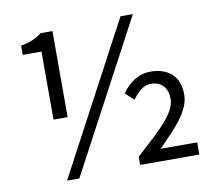

<svg xmlns="http://www.w3.org/2000/svg" viewBox="-76 -756 960 856"><g transform="rotate(-10 404.0 -328.0)"><path d="M147.9 -574.2H63V-616.2Q96.2 -622.1 117.7 -631.6Q139.2 -641.1 159.2 -655.8H211.9V-266.1H147.9ZM160.2 12.2 522 -668H578.1L215.8 12.2ZM493.2 -37.1Q538.1 -78.1 573 -110.6Q607.9 -143.1 630.9 -169.9Q653.8 -196.8 666 -220.5Q678.2 -244.1 678.2 -266.1Q678.2 -304.2 658.2 -326.2Q638.2 -348.1 603 -348.1Q578.1 -348.1 557.1 -331.5Q536.1 -314.9 519 -291L481 -326.2Q503.9 -359.9 537.4 -380.9Q570.8 -401.9 610.8 -401.9Q669.9 -401.9 705.6 -369.9Q741.2 -337.9 741.2 -275.9Q741.2 -248 730 -221.9Q718.8 -195.8 699.5 -169.4Q680.2 -143.1 653.6 -115Q627 -86.9 596.2 -55.2H761.2V0H493.2Z"/></g></svg>

Font: Pyidaungsu
Style: Regular
Weight: 400
Designer: Sun Tun
Foundry: MCF
Version: Version 2.053; ttfautohint (v1.8.2)